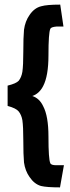

<svg xmlns="http://www.w3.org/2000/svg" viewBox="-20 -702 303 832"><path d="M255 -587H225Q201 -585 198 -577Q190 -559 190 -462Q190 -373 167 -329Q150 -296 120 -286Q151 -276 167 -242Q190 -199 190 -110Q190 -12 198 5Q201 14 224 14H257L240 110Q183 110 158 104Q129 96 108 65Q89 38 84 2Q81 -31 81 -94Q81 -153 77 -181Q73 -204 61 -219Q50 -233 13 -243V-331Q50 -340 61 -352Q73 -367 77 -391Q81 -419 81 -478Q81 -540 84 -573Q89 -610 108 -637Q129 -668 159 -675Q183 -682 241 -682Z"/></svg>

Font: UN Bangla
Style: Bold
Weight: 700
Designer: Desinged by Rajon, Unicode developed by Rashed (IMGN)
Version: Version 2.001;March 19, 2023;FontCreator 14.0.0.2901 64-bit